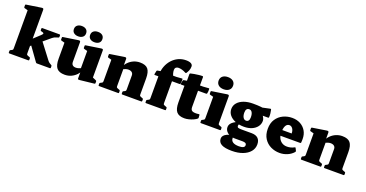

<svg xmlns="http://www.w3.org/2000/svg" viewBox="-40 -1643 5209 2736"><g transform="rotate(20 2564.0 -274.5)"><path d="M69 0V-564H275V0ZM33 0Q23 0 23 -10V-35Q23 -45 32 -49L41 -53Q61 -63 65 -68.5Q69 -74 69 -93V-180H275V-97Q275 -75 278.5 -69.5Q282 -64 300 -57L324 -48Q333 -44 333 -35V-10Q333 0 323 0ZM69 -563V-717L89 -662L19 -681Q9 -684 9 -694V-724Q9 -735 19 -735L242 -769Q260 -772 267.5 -767.5Q275 -763 275 -748V-563ZM452 0Q442 0 436 -8L281 -224L405 -342L592 -96Q605 -79 617.5 -69.5Q630 -60 644 -53L651 -49Q660 -45 660 -35V-10Q660 0 650 0ZM255 -183 225 -266 374 -404Q397 -425 392.5 -435Q388 -445 366 -449L352 -453Q342 -455 342 -465V-490Q342 -500 352 -500H615Q625 -500 625 -490V-465Q625 -455 615 -452L591 -445Q570 -439 556 -431.5Q542 -424 530 -414Z M1271 -162V-55L1252 -93L1324 -61Q1333 -57 1333 -47V-21Q1333 -12 1323 -10L1105 14Q1089 16 1083 12.5Q1077 9 1077 -1V-124L1065 -141V-162ZM877 16Q793 16 756.5 -27Q720 -70 720 -169V-308H926V-199Q926 -133 993 -133Q1034 -133 1083 -161L1101 -133Q1085 -94 1053 -60Q1021 -26 976.5 -5Q932 16 877 16ZM1065 -162V-308H1271V-162ZM720 -308V-462L740 -407L670 -426Q660 -429 660 -439V-469Q660 -480 670 -480L893 -514Q911 -517 918.5 -512.5Q926 -508 926 -493V-308ZM1065 -308V-462L1085 -407L1015 -426Q1005 -429 1005 -439V-469Q1005 -480 1015 -480L1238 -514Q1256 -517 1263.5 -512.5Q1271 -508 1271 -493V-308ZM873 -564Q832 -564 806 -584.5Q780 -605 780 -642Q780 -680 806 -700.5Q832 -721 873 -721Q914 -721 939.5 -700.5Q965 -680 965 -642Q965 -605 939.5 -584.5Q914 -564 873 -564ZM1119 -564Q1077 -564 1051.5 -584.5Q1026 -605 1026 -642Q1026 -680 1051.5 -700.5Q1077 -721 1119 -721Q1161 -721 1186 -700.5Q1211 -680 1211 -642Q1211 -605 1186 -584.5Q1161 -564 1119 -564Z M1782 -301Q1782 -331 1762.5 -347.5Q1743 -364 1708 -364Q1690 -364 1669 -357.5Q1648 -351 1625 -340L1606 -367Q1625 -411 1658.5 -444.5Q1692 -478 1736.5 -497Q1781 -516 1831 -516Q1917 -516 1952.5 -472.5Q1988 -429 1988 -331V0H1782ZM1431 0V-308H1637V0ZM1395 0Q1385 0 1385 -10V-35Q1385 -45 1394 -49L1403 -53Q1423 -63 1427 -68.5Q1431 -74 1431 -93V-180H1637V-97Q1637 -75 1640.5 -69.5Q1644 -64 1662 -57L1686 -48Q1695 -44 1695 -35V-10Q1695 0 1685 0ZM1746 0Q1736 0 1736 -10V-35Q1736 -45 1745 -49L1754 -53Q1774 -63 1778 -68.5Q1782 -74 1782 -93V-180H1988V-97Q1988 -75 1991.5 -69.5Q1995 -64 2013 -57L2037 -48Q2046 -44 2046 -35V-10Q2046 0 2036 0ZM1431 -308V-462L1451 -407L1381 -426Q1371 -429 1371 -439V-469Q1371 -479 1381 -481L1592 -514Q1610 -517 1617.5 -512.5Q1625 -508 1625 -493V-373L1637 -358V-308Z M2142 -445Q2142 -513 2164.5 -572Q2187 -631 2227 -675.5Q2267 -720 2320.5 -745Q2374 -770 2436 -770Q2486 -770 2512 -755Q2538 -740 2538 -712Q2538 -676 2525.5 -648.5Q2513 -621 2500 -602Q2494 -594 2485 -599Q2454 -616 2425.5 -624Q2397 -632 2372 -632Q2347 -632 2332.5 -619Q2318 -606 2318 -583Q2318 -555 2325.5 -529Q2333 -503 2348 -477V0H2142ZM2087 -420Q2077 -420 2079 -430L2089 -480Q2091 -490 2101 -492L2145 -500H2388L2469 -506Q2479 -508 2479 -497Q2480 -481 2479 -464Q2478 -447 2474 -430Q2472 -420 2462 -420ZM2106 0Q2096 0 2096 -10V-35Q2096 -45 2105 -49L2114 -53Q2134 -63 2138 -68.5Q2142 -74 2142 -93V-180H2348V-97Q2348 -75 2351.5 -69.5Q2355 -64 2373 -57L2397 -48Q2406 -44 2406 -35V-10Q2406 0 2396 0Z M2693 16Q2609 16 2573 -27Q2537 -70 2537 -170V-449L2546 -500V-601Q2546 -611 2556 -614Q2577 -620 2610.5 -625.5Q2644 -631 2677.5 -635Q2711 -639 2733 -638Q2743 -636 2743 -627V-175Q2743 -137 2761 -122Q2779 -107 2825 -107Q2833 -107 2844.5 -108Q2856 -109 2869 -111Q2878 -113 2880 -103L2883 -64Q2885 -55 2877 -47Q2859 -31 2827.5 -16.5Q2796 -2 2760.5 7Q2725 16 2693 16ZM2485 -420Q2475 -420 2477 -430L2488 -480Q2490 -490 2500 -492L2546 -500H2792L2874 -506Q2884 -508 2884 -497Q2885 -481 2884 -464Q2883 -447 2879 -430Q2876 -420 2866 -420Z M2975 0V-308H3181V0ZM2939 0Q2929 0 2929 -10V-35Q2929 -45 2938 -49L2947 -53Q2967 -63 2971 -68.5Q2975 -74 2975 -93V-180H3181V-97Q3181 -75 3184.5 -69.5Q3188 -64 3206 -57L3230 -48Q3239 -44 3239 -35V-10Q3239 0 3229 0ZM2975 -308V-462L2995 -407L2925 -426Q2915 -429 2915 -439V-469Q2915 -480 2925 -480L3148 -514Q3166 -517 3173.5 -512.5Q3181 -508 3181 -493V-308ZM3079 -564Q3028 -564 2998.5 -589Q2969 -614 2969 -657Q2969 -700 2998.5 -724.5Q3028 -749 3079 -749Q3129 -749 3158.5 -724.5Q3188 -700 3188 -657Q3188 -614 3158.5 -589Q3129 -564 3079 -564Z M3487 221Q3381 221 3330 193.5Q3279 166 3279 108Q3279 84 3295 64.5Q3311 45 3341 31Q3371 17 3411 12L3437 26Q3436 30 3436.5 33.5Q3437 37 3437 45Q3437 85 3468.5 105Q3500 125 3560 125Q3646 125 3646 79Q3646 57 3630 48.5Q3614 40 3587 40H3466Q3400 40 3357 6Q3314 -28 3314 -78Q3314 -102 3327 -123.5Q3340 -145 3367.5 -164Q3395 -183 3437 -201L3486 -207Q3472 -199 3460 -179Q3448 -159 3448 -146Q3448 -123 3465 -118Q3482 -113 3516 -113H3667Q3732 -113 3765.5 -81Q3799 -49 3799 11Q3799 73 3759.5 120.5Q3720 168 3649.5 194.5Q3579 221 3487 221ZM3531 -253Q3555 -253 3567.5 -270.5Q3580 -288 3580 -321Q3580 -368 3564.5 -395Q3549 -422 3521 -422Q3495 -422 3482 -405Q3469 -388 3469 -353Q3469 -308 3485.5 -280.5Q3502 -253 3531 -253ZM3630 -486Q3687 -456 3722.5 -412.5Q3758 -369 3758 -331Q3758 -282 3729 -243.5Q3700 -205 3649.5 -183Q3599 -161 3532 -161Q3458 -161 3400 -184Q3342 -207 3309.5 -247Q3277 -287 3277 -339Q3277 -392 3311 -432Q3345 -472 3405 -494Q3465 -516 3544 -516Q3614 -516 3662 -511Q3710 -506 3761 -498L3651 -500L3800 -532Q3810 -534 3813 -524Q3818 -502 3822 -470.5Q3826 -439 3824 -411Q3822 -401 3813 -401H3631Z M4136 16Q4064 16 4001.5 -14Q3939 -44 3900.5 -103.5Q3862 -163 3862 -251Q3862 -338 3901 -397Q3940 -456 4003.5 -486Q4067 -516 4139 -516Q4209 -516 4263 -487Q4317 -458 4348 -405.5Q4379 -353 4379 -283Q4379 -271 4378.5 -258Q4378 -245 4377 -229Q4375 -219 4366 -219H4050V-304H4234L4205 -293Q4205 -298 4205 -301Q4205 -304 4205 -308Q4205 -335 4196 -357Q4187 -379 4171.5 -392Q4156 -405 4137 -405Q4100 -405 4080.5 -369.5Q4061 -334 4061 -264Q4061 -219 4078 -183Q4095 -147 4127.5 -126Q4160 -105 4205 -105Q4263 -105 4315 -134Q4325 -139 4328 -130L4347 -92Q4350 -84 4345 -75Q4308 -32 4253 -8Q4198 16 4136 16Z M4849 -301Q4849 -331 4829.5 -347.5Q4810 -364 4775 -364Q4757 -364 4736 -357.5Q4715 -351 4692 -340L4673 -367Q4692 -411 4725.5 -444.5Q4759 -478 4803.5 -497Q4848 -516 4898 -516Q4984 -516 5019.5 -472.5Q5055 -429 5055 -331V0H4849ZM4498 0V-308H4704V0ZM4462 0Q4452 0 4452 -10V-35Q4452 -45 4461 -49L4470 -53Q4490 -63 4494 -68.5Q4498 -74 4498 -93V-180H4704V-97Q4704 -75 4707.5 -69.5Q4711 -64 4729 -57L4753 -48Q4762 -44 4762 -35V-10Q4762 0 4752 0ZM4813 0Q4803 0 4803 -10V-35Q4803 -45 4812 -49L4821 -53Q4841 -63 4845 -68.5Q4849 -74 4849 -93V-180H5055V-97Q5055 -75 5058.5 -69.5Q5062 -64 5080 -57L5104 -48Q5113 -44 5113 -35V-10Q5113 0 5103 0ZM4498 -308V-462L4518 -407L4448 -426Q4438 -429 4438 -439V-469Q4438 -479 4448 -481L4659 -514Q4677 -517 4684.5 -512.5Q4692 -508 4692 -493V-373L4704 -358V-308Z"/></g></svg>

Font: Hahmlet Black
Style: Regular
Weight: 900
Version: Version 1.002